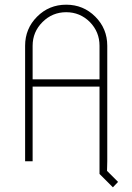

<svg xmlns="http://www.w3.org/2000/svg" viewBox="-20 -687 562 818"><path d="M404 -492Q404 -551 363 -593Q321 -635 262 -635Q203 -635 161 -593Q119 -551 119 -492V-349H404ZM404 -318H119V0H87V-492Q87 -565 138 -616Q189 -667 262 -667Q335 -667 386 -616Q437 -565 437 -492V0L436 41L483 88L461 111L404 54Z"/></svg>

Font: Zector
Style: Regular
Weight: 400
Designer: GGBot
Version: 0.72